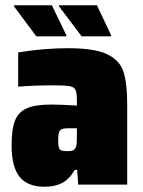

<svg xmlns="http://www.w3.org/2000/svg" viewBox="-20 -701 542 729"><path d="M24 -149Q24 -209 36.5 -242Q49 -275 81 -289.5Q113 -304 174 -304Q214 -304 272 -300V-319Q272 -349 266.5 -360Q261 -371 243.5 -374Q226 -377 179 -377Q111 -377 49 -372V-502Q147 -518 238 -518Q338 -518 386 -495.5Q434 -473 448.5 -429.5Q463 -386 463 -305V0H277L273 -56H264Q242 -19 214.5 -5.5Q187 8 149 8Q84 8 54 -30Q24 -68 24 -149ZM269 -144Q272 -152 272 -187V-214H238Q214 -214 207.5 -205.5Q201 -197 201 -166Q201 -142 206.5 -134.5Q212 -127 236 -127Q251 -127 258 -130.5Q265 -134 269 -144ZM118 -563 33 -677V-681H177L232 -567V-563ZM290 -563 204 -677V-681H348L402 -567V-563Z"/></svg>

Font: Saira Semi Condensed Black
Style: Regular
Weight: 900
Width: 4
Designer: Hector Gatti with collaboration of the Omnibus-Type team
Foundry: Omnibus-Type
Version: Version 1.001; ttfautohint (v1.8)